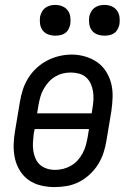

<svg xmlns="http://www.w3.org/2000/svg" viewBox="-20 -753 540 781"><path d="M202 8Q174 8 146.5 1.5Q119 -5 97.5 -20Q76 -35 61.5 -58Q47 -81 41 -107.5Q35 -134 35.5 -162.5Q36 -191 41 -219L61 -339Q65 -364 73 -388.5Q81 -413 95 -435.5Q109 -458 129 -476.5Q149 -495 172.5 -507Q196 -519 221 -525Q246 -531 272 -531Q300 -531 327 -523Q354 -515 375.5 -500Q397 -485 411.5 -462Q426 -439 432.5 -412.5Q439 -386 438 -357.5Q437 -329 433 -301L413 -181Q409 -156 401 -131.5Q393 -107 379 -84.5Q365 -62 345 -43.5Q325 -25 301.5 -13Q278 -1 252.5 3.5Q227 8 202 8ZM353 -292 356 -312Q359 -329 360 -346.5Q361 -364 358.5 -380.5Q356 -397 349 -412.5Q342 -428 330 -438.5Q318 -449 301.5 -453.5Q285 -458 268 -458Q251 -458 235 -454Q219 -450 204 -441Q189 -432 177.5 -419Q166 -406 157.5 -391Q149 -376 144.5 -360Q140 -344 137 -328L131 -292ZM204 -62Q220 -62 236.5 -66Q253 -70 268 -78.5Q283 -87 295 -100Q307 -113 315.5 -128.5Q324 -144 328.5 -160Q333 -176 336 -192L342 -228H121L117 -208Q115 -191 114 -173.5Q113 -156 115.5 -139.5Q118 -123 124.5 -108Q131 -93 143 -82.5Q155 -72 171 -67Q187 -62 204 -62ZM405 -608Q390 -608 376 -613Q362 -618 353.5 -629.5Q345 -641 343 -655.5Q341 -670 343 -685Q345 -695 350.5 -705Q356 -715 365 -721.5Q374 -728 384 -730.5Q394 -733 405 -733Q420 -733 433.5 -727.5Q447 -722 455.5 -710.5Q464 -699 466 -684.5Q468 -670 466 -655Q464 -645 459 -635Q454 -625 445 -618.5Q436 -612 425.5 -610Q415 -608 405 -608ZM205 -608Q190 -608 176 -613Q162 -618 153.5 -629.5Q145 -641 143 -655.5Q141 -670 143 -685Q145 -695 150.5 -705Q156 -715 165 -721.5Q174 -728 184 -730.5Q194 -733 205 -733Q220 -733 233.5 -727.5Q247 -722 255.5 -710.5Q264 -699 266 -684.5Q268 -670 266 -655Q264 -645 259 -635Q254 -625 245 -618.5Q236 -612 225.5 -610Q215 -608 205 -608Z"/></svg>

Font: Iosevka Gothic
Style: Italic
Weight: 400
Italic angle: -9°
Monospace: yes
Designer: Belleve Invis
Foundry: Belleve Invis
Version: Version 15.5.1; ttfautohint (v1.8.4)